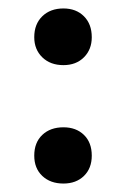

<svg xmlns="http://www.w3.org/2000/svg" viewBox="-20 -428 298 454"><path d="M130 6Q99 6 80 -12Q61 -30 61 -60Q61 -91 80 -109Q99 -127 130 -127Q160 -127 178.5 -109Q197 -91 197 -60Q197 -30 178.5 -12Q160 6 130 6ZM130 -274Q99 -274 80 -292.5Q61 -311 61 -340Q61 -371 80 -389.5Q99 -408 130 -408Q160 -408 178.5 -389.5Q197 -371 197 -340Q197 -311 178.5 -292.5Q160 -274 130 -274Z"/></svg>

Font: Ysabeau SemiBold
Style: Regular
Weight: 600
Designer: Christian Thalmann (Catharsis Fonts)
Version: Version 2.000;gftools[0.9.27.dev2+g8671c4b]